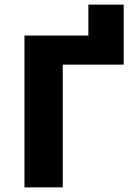

<svg xmlns="http://www.w3.org/2000/svg" viewBox="-20 -812 582 832"><path d="M516 -792V-532H252V0H86V-658H363V-792Z"/></svg>

Font: Ysabeau Ultrabold
Style: Regular
Weight: 800
Designer: Christian Thalmann (Catharsis Fonts)
Version: Version 0.003